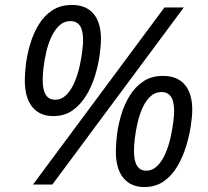

<svg xmlns="http://www.w3.org/2000/svg" viewBox="-20 -744 839 774"><path d="M195 -276Q140 -276 110 -313Q80 -350 80 -421Q80 -450 85 -489Q90 -528 102.5 -569Q115 -610 136.5 -645.5Q158 -681 191 -702.5Q224 -724 270 -724Q327 -724 357 -688.5Q387 -653 387 -587Q387 -560 381.5 -520.5Q376 -481 363 -438.5Q350 -396 327.5 -359Q305 -322 272.5 -299Q240 -276 195 -276ZM113 0 643 -714H721L191 0ZM202 -342Q228 -342 247.5 -361.5Q267 -381 280 -411.5Q293 -442 300.5 -475Q308 -508 311.5 -537Q315 -566 315 -581Q315 -622 302 -640.5Q289 -659 264 -659Q238 -659 219 -641Q200 -623 187 -595Q174 -567 166.5 -534.5Q159 -502 155.5 -472Q152 -442 152 -422Q152 -342 202 -342ZM562 10Q507 10 477 -27Q447 -64 447 -134Q447 -164 452 -203.5Q457 -243 469.5 -284Q482 -325 504 -360Q526 -395 558.5 -416.5Q591 -438 637 -438Q695 -438 725 -402.5Q755 -367 755 -302Q755 -275 749 -235.5Q743 -196 730 -153.5Q717 -111 695 -73.5Q673 -36 640 -13Q607 10 562 10ZM569 -56Q595 -56 614.5 -75.5Q634 -95 647 -125.5Q660 -156 667.5 -189.5Q675 -223 678.5 -251.5Q682 -280 682 -295Q682 -336 669 -354.5Q656 -373 631 -373Q605 -373 586 -355Q567 -337 554.5 -309Q542 -281 534.5 -248.5Q527 -216 523.5 -186Q520 -156 520 -136Q520 -56 569 -56Z"/></svg>

Font: BC Sans
Style: Italic
Weight: 400
Italic angle: -12°
Designer: Monotype Design Team
Designer: Province of B.C.
Foundry: Monotype Imaging Inc.
Version: Version 2.000;GOOG;noto-source:20170915:90ef993387c0